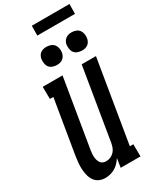

<svg xmlns="http://www.w3.org/2000/svg" viewBox="-277 -1206 1063 1293"><g transform="rotate(-30 254.5 -560.0)"><path d="M134 8Q109 8 87.5 -1.5Q66 -11 52.5 -30Q39 -49 33 -72.5Q27 -96 25.5 -120Q24 -144 26 -169Q28 -194 32 -219L102 -640H75L74 -735H228L140 -204Q138 -191 137 -178Q136 -165 137 -152.5Q138 -140 141.5 -128Q145 -116 152 -106Q159 -96 170.5 -91.5Q182 -87 195 -87Q212 -87 228.5 -94Q245 -101 257.5 -114.5Q270 -128 276 -144.5Q282 -161 285 -178L377 -735H488L382 -95H409L410 0H256L267 -70Q256 -53 242 -38Q228 -23 210.5 -12.5Q193 -2 173 3Q153 8 134 8ZM426 -814Q409 -814 393 -820Q377 -826 367.5 -838.5Q358 -851 355.5 -868Q353 -885 355 -902Q357 -914 363.5 -925Q370 -936 380.5 -943.5Q391 -951 402.5 -953.5Q414 -956 425 -956Q442 -956 458 -950Q474 -944 483.5 -931.5Q493 -919 496 -902Q499 -885 496 -868Q494 -856 488 -845Q482 -834 472 -826.5Q462 -819 450 -816.5Q438 -814 426 -814ZM231 -814Q214 -814 198 -820Q182 -826 172.5 -838.5Q163 -851 160.5 -868Q158 -885 160 -902Q162 -914 168 -925Q174 -936 184.5 -943.5Q195 -951 206.5 -953.5Q218 -956 230 -956Q247 -956 263 -950Q279 -944 288.5 -931.5Q298 -919 301 -902Q304 -885 301 -868Q299 -856 292.5 -845Q286 -834 276 -826.5Q266 -819 254 -816.5Q242 -814 231 -814ZM215 -1052 216 -1128H509L508 -1052Z"/></g></svg>

Font: Iosevka QP
Style: Bold Italic
Weight: 700
Italic angle: -9°
Designer: Belleve Invis
Foundry: Belleve Invis
Version: Version 20.0.0; ttfautohint (v1.8.4)